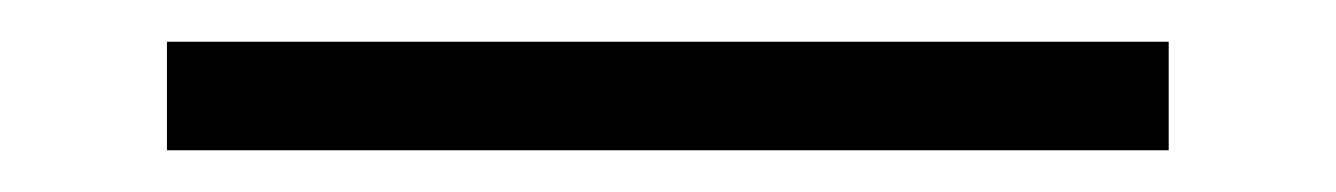

<svg xmlns="http://www.w3.org/2000/svg" viewBox="-20 86 640 92"><path d="M60 158V106H540V158Z"/></svg>

Font: IBM Plex Mono Light
Style: Regular
Weight: 300
Monospace: yes
Designer: Mike Abbink, Paul van der Laan, Pieter van Rosmalen
Foundry: Bold Monday
Version: Version 2.3